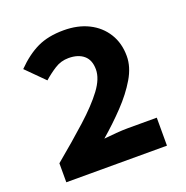

<svg xmlns="http://www.w3.org/2000/svg" viewBox="-118 -756 836 864"><g transform="rotate(-20 300.0 -323.5)"><path d="M55 0V-91Q143 -164 210.5 -225Q278 -286 316 -337Q354 -388 354 -432Q354 -477 327.5 -499.5Q301 -522 255 -522Q219 -522 189 -503Q159 -484 132 -460L47 -545Q98 -597 150.5 -622Q203 -647 277 -647Q345 -647 396 -621.5Q447 -596 476 -549.5Q505 -503 505 -441Q505 -389 473 -335Q441 -281 390.5 -228Q340 -175 283 -126Q310 -129 342 -131.5Q374 -134 398 -134H537V0Z"/></g></svg>

Font: Source Code Pro ExtraBold
Style: Regular
Weight: 800
Monospace: yes
Designer: Paul D. Hunt, Teo Tuominen
Foundry: Adobe Systems Incorporated
Version: Version 1.018;hotconv 1.0.116;makeotfexe 2.5.65601